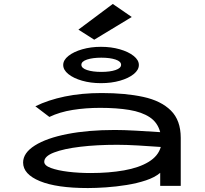

<svg xmlns="http://www.w3.org/2000/svg" viewBox="-20 -941 1040 972"><path d="M425 11Q267 11 182 -24Q97 -59 97 -118Q97 -167 156.5 -204.5Q216 -242 321 -262.5Q426 -283 561 -283Q606 -283 669 -279.5Q732 -276 791 -272Q778 -321 738 -347.5Q698 -374 634.5 -384.5Q571 -395 487 -395Q414 -395 348 -384.5Q282 -374 230 -349L159 -403Q224 -435 308.5 -452.5Q393 -470 495 -470Q615 -470 705 -450.5Q795 -431 845 -381.5Q895 -332 895 -243V0H791V-66Q764 -43 719 -28Q674 -13 621 -4.5Q568 4 516.5 7.5Q465 11 425 11ZM204 -122Q204 -103 238 -90.5Q272 -78 325.5 -71.5Q379 -65 439 -65Q532 -65 608 -78.5Q684 -92 732.5 -121.5Q781 -151 794 -197Q741 -201 679.5 -204.5Q618 -208 573 -208Q470 -208 386.5 -198Q303 -188 253.5 -169Q204 -150 204 -122ZM491 -520Q439 -520 395.5 -532.5Q352 -545 326 -566Q300 -587 300 -612Q300 -637 326.5 -658Q353 -679 396.5 -691.5Q440 -704 491 -704Q543 -704 586.5 -691.5Q630 -679 656.5 -658Q683 -637 683 -612Q683 -587 657 -566Q631 -545 587.5 -532.5Q544 -520 491 -520ZM493 -577Q537 -577 565 -586.5Q593 -596 593 -613Q593 -630 565 -639.5Q537 -649 493 -649Q449 -649 420.5 -639.5Q392 -630 392 -613Q392 -596 420.5 -586.5Q449 -577 493 -577ZM457 -740 377 -791 551 -921 647 -855Z"/></svg>

Font: Inconsolata UltraExpanded Medium
Style: Regular
Weight: 500
Width: 9
Monospace: yes
Designer: Raph Levien, Cyreal, Brenton Simpson
Foundry: Raph Levien, Cyreal, Google
Version: Version 3.001; ttfautohint (v1.8.2.53-6de2)